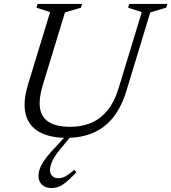

<svg xmlns="http://www.w3.org/2000/svg" viewBox="-20 -690 870 975"><path d="M197 -257Q176 -187.5 183.2 -140.5Q190.5 -93.5 228.8 -69.8Q267 -46 338 -46Q391.5 -46 438.5 -64.2Q485.5 -82.5 522.8 -125.8Q560 -169 583 -244.5L700 -628.5L630.5 -651L636.5 -670H830L824 -651L743 -627L623 -232Q597 -145.5 553.2 -92Q509.5 -38.5 450.2 -14.2Q391 10 318.5 10Q234 10 180.2 -19.5Q126.5 -49 110.5 -109.2Q94.5 -169.5 122.5 -261.5L234.5 -628.5L165 -651L171 -670H397L391 -651L310 -627ZM234 173Q234 193 245.8 204Q257.5 215 277.5 215Q293 215 309.8 206.8Q326.5 198.5 358.5 172L367.5 185Q327.5 227.5 300.5 246.2Q273.5 265 241.5 265Q212.5 265 194 248.5Q175.5 232 175.5 203Q175.5 187.5 181.2 169.5Q187 151.5 201.5 129.2Q216 107 241 79.5L335.5 -23H361L285.5 68Q267.5 89.5 256 108.8Q244.5 128 239.2 144Q234 160 234 173Z"/></svg>

Font: Newsreader Text
Style: Italic
Weight: 400
Italic angle: -17°
Designer: Hugues Gentile
Foundry: Production Type
Version: Version 1.001